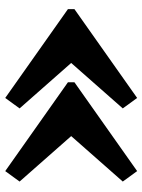

<svg xmlns="http://www.w3.org/2000/svg" viewBox="75 -755 545 735"><g transform="rotate(-90 347.5 -387.5)"><path d="M194 -387.5 20 -585 60 -640 400 -400V-375L60 -135L20 -190ZM474 -387.5 300 -585 340 -640 680 -400V-375L340 -135L300 -190Z"/></g></svg>

Font: Besley* Condensed Fatface
Style: Regular
Weight: 900
Width: 3
Designer: Owen Earl
Foundry: indestructible type*
Version: Version 3.000; ttfautohint (v1.8.3)